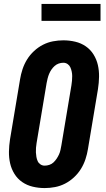

<svg xmlns="http://www.w3.org/2000/svg" viewBox="-20 -948 540 976"><path d="M207 8Q176 8 146.5 1Q117 -6 93 -22.5Q69 -39 53.5 -64Q38 -89 31.5 -117.5Q25 -146 25.5 -177Q26 -208 31 -240L82 -545Q86 -570 94.5 -596Q103 -622 117.5 -645.5Q132 -669 153 -688.5Q174 -708 198.5 -720.5Q223 -733 249.5 -738Q276 -743 302 -743Q333 -743 362.5 -736Q392 -729 416 -712.5Q440 -696 455.5 -671Q471 -646 477.5 -617.5Q484 -589 483.5 -558Q483 -527 478 -495L427 -190Q423 -165 414.5 -139Q406 -113 391.5 -89.5Q377 -66 356 -46.5Q335 -27 310.5 -14.5Q286 -2 259.5 3Q233 8 207 8ZM207 -106Q219 -106 231 -110Q243 -114 252 -122.5Q261 -131 268 -141.5Q275 -152 280 -163Q285 -174 287.5 -186Q290 -198 292 -209L343 -514Q345 -526 346 -538Q347 -550 347 -561.5Q347 -573 344.5 -584.5Q342 -596 337.5 -606Q333 -616 323.5 -622.5Q314 -629 302 -629Q290 -629 278.5 -625Q267 -621 257.5 -612.5Q248 -604 241 -593.5Q234 -583 229.5 -572Q225 -561 222 -549Q219 -537 217 -526L166 -221Q164 -209 163 -197Q162 -185 162.5 -173.5Q163 -162 165 -150.5Q167 -139 171.5 -129Q176 -119 185.5 -112.5Q195 -106 207 -106ZM191 -842V-928H491V-842Z"/></svg>

Font: Iosevka Heavy Oblique
Style: Regular
Weight: 900
Italic angle: -9°
Monospace: yes
Designer: Belleve Invis
Foundry: Belleve Invis
Version: Version 32.5.0; ttfautohint (v1.8.4)